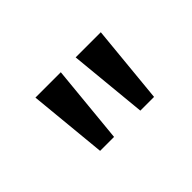

<svg xmlns="http://www.w3.org/2000/svg" viewBox="-46 -897 594 594"><g transform="rotate(-45 251.0 -600.0)"><path d="M140 -471 115 -729H226L201 -471ZM316 -471 291 -729H401L376 -471Z"/></g></svg>

Font: utamil85
Style: Book
Weight: 400
Designer: Jelle Bosma - Monotype Design Team
Foundry: Monotype Imaging Inc.
Version: Version 2.003